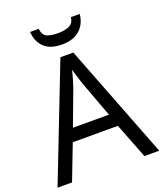

<svg xmlns="http://www.w3.org/2000/svg" viewBox="-163 -1025 966 1132"><g transform="rotate(-20 319.5 -459.0)"><path d="M545 0 459 -221H176L91 0H0L279 -717H360L638 0ZM352 -517Q349 -525 342 -546Q335 -567 328.5 -589.5Q322 -612 318 -624Q311 -593 302 -563.5Q293 -534 287 -517L206 -301H432ZM473 -918Q468 -858 427.5 -821Q387 -784 315 -784Q241 -784 203.5 -820.5Q166 -857 162 -918H216Q221 -877 246 -866Q271 -855 317 -855Q356 -855 384.5 -867Q413 -879 418 -918Z"/></g></svg>

Font: Noto Sans Old Sogdian
Style: Regular
Weight: 400
Designer: Monotype Design Team
Foundry: Monotype Imaging Inc.
Version: Version 2.002; ttfautohint (v1.8.4.7-5d5b)